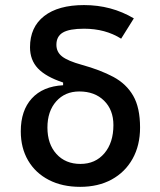

<svg xmlns="http://www.w3.org/2000/svg" viewBox="-20 -723 626 753"><path d="M294.4 9.8Q224.1 9.8 171.6 -17.3Q119.1 -44.4 90.3 -93.5Q61.5 -142.6 61.5 -208Q61.5 -289.6 104.7 -336.9Q147.9 -384.3 227.5 -388.7V-399.4Q159.7 -421.9 128.7 -454.8Q97.7 -487.8 97.7 -537.6Q97.7 -616.7 153.1 -659.9Q208.5 -703.1 309.6 -703.1Q417 -703.1 504.9 -650.9L455.1 -571.3Q393.1 -610.4 309.6 -610.4Q252.4 -610.4 226.8 -595.5Q201.2 -580.6 201.2 -547.4Q201.2 -519 223.6 -501.5Q246.1 -483.9 300.8 -468.8Q373.5 -448.7 424.6 -421.4Q475.6 -394 502.4 -347.4Q529.3 -300.8 529.3 -222.7Q529.3 -152.8 500 -100.3Q470.7 -47.9 418 -19Q365.2 9.8 294.4 9.8ZM295.4 -80.1Q354 -80.1 389.4 -121.8Q424.8 -163.6 424.8 -232.4Q424.8 -292 388.2 -328.1Q351.6 -364.3 291 -364.3Q234.9 -364.3 200.4 -325.4Q166 -286.6 166 -222.7Q166 -158.2 201.4 -119.1Q236.8 -80.1 295.4 -80.1Z"/></svg>

Font: Caskaydia Cove
Style: Regular
Weight: 400
Monospace: yes
Designer: Aaron Bell
Foundry: Saja Typeworks
Version: Version 4.300; ttfautohint (v1.8.3)